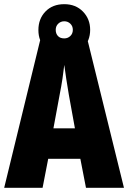

<svg xmlns="http://www.w3.org/2000/svg" viewBox="-20 -993 614 920"><path d="M392 -93 365 -232H211L184 -93H0L174 -807H398L574 -93ZM310 -538Q303 -578 297.5 -615Q292 -652 288 -682Q285 -654 279.5 -617Q274 -580 266 -540L236 -378H339ZM288 -726Q232 -726 198 -761Q164 -796 164 -849Q164 -903 198 -938Q232 -973 288 -973Q343 -973 377.5 -937.5Q412 -902 412 -850Q412 -798 378 -762Q344 -726 288 -726ZM288 -809Q305 -809 317 -820.5Q329 -832 329 -850Q329 -868 317 -879.5Q305 -891 288 -891Q271 -891 259 -879.5Q247 -868 247 -850Q247 -832 257.5 -820.5Q268 -809 288 -809Z"/></svg>

Font: Noto Sans Kannada UI ExtraCondensed Black
Style: Regular
Weight: 900
Width: 2
Designer: Jelle Bosma - Monotype Design Team
Foundry: Monotype Imaging Inc.
Version: Version 2.005; ttfautohint (v1.8.4.7-5d5b)